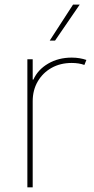

<svg xmlns="http://www.w3.org/2000/svg" viewBox="-20 -798 402 818"><path d="M96.6 0V-545.5H119.3V-458.8H122.2Q141.3 -501.4 185.2 -527Q229 -552.6 285.5 -552.6Q303.3 -552.6 319.1 -549.9Q334.9 -547.2 348 -542.6L339.5 -521.3Q316.1 -529.8 285.5 -529.8Q237.2 -529.8 199.8 -508.9Q162.3 -487.9 140.8 -451Q119.3 -414.1 119.3 -366.5V0ZM191.8 -625 291.2 -778.4H319.6L214.5 -625Z"/></svg>

Font: Inter UI Thin
Style: Regular
Weight: 100
Designer: Rasmus Andersson
Foundry: rsms
Version: 3.2;8d6f07862